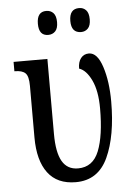

<svg xmlns="http://www.w3.org/2000/svg" viewBox="-54 -786 586 837"><g transform="rotate(-5 239.5 -367.5)"><path d="M81 -200V-426Q81 -468 67 -481.5Q53 -495 21 -495H19V-536H167V-208Q167 -127 189.5 -88Q212 -49 259 -49Q324 -49 350.5 -115.5Q377 -182 377 -301Q377 -378 354.5 -425Q332 -472 301 -482Q301 -511 314 -527.5Q327 -544 349 -544Q386 -544 407 -479.5Q428 -415 428 -327Q428 -177 385 -83.5Q342 10 244 10Q163 10 122 -44.5Q81 -99 81 -200ZM139 -692Q139 -745 180 -745Q199 -745 211 -732.5Q223 -720 223 -692Q223 -665 211 -652.5Q199 -640 180 -640Q139 -640 139 -692ZM281 -692Q281 -745 324 -745Q342 -745 354 -732.5Q366 -720 366 -692Q366 -665 354 -652.5Q342 -640 324 -640Q281 -640 281 -692Z"/></g></svg>

Font: Noto Serif Cond
Style: Regular
Weight: 400
Width: 3
Designer: Monotype Design Team
Foundry: Monotype Imaging Inc.
Version: Version 1.001